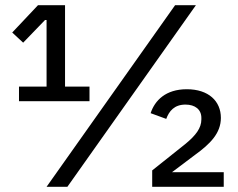

<svg xmlns="http://www.w3.org/2000/svg" viewBox="-20 -718 913 738"><path d="M840 -56H641L730 -123C788 -165 829 -206 829 -265C829 -329 782 -375 698 -375C617 -375 575 -332 559 -283L619 -261C630 -291 650 -316 693 -316C730 -316 754 -297 754 -265V-259C754 -226 733 -198 693 -165L565 -63V0H840ZM239 0 733 -698H653L159 0ZM324 -329V-385H230V-698H126L27 -593L69 -554L153 -641H159V-385H53V-329Z"/></svg>

Font: IBM Plex Thai Text
Style: Regular
Weight: 450
Designer: Mike Abbink, Paul van der Laan, Pieter van Rosmalen, Ben Mitchell, Mark Frömberg
Foundry: Bold Monday
Version: Version 1.0